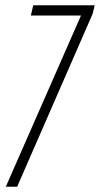

<svg xmlns="http://www.w3.org/2000/svg" viewBox="-20 -708 379 728"><path d="M2 0 287 -649H97L106 -688H339L331 -655L45 0Z"/></svg>

Font: Saira UltraCondensed ExtraLight
Style: Italic
Weight: 250
Width: 1
Italic angle: -12°
Designer: Hector Gatti with collaboration of the Omnibus-Type team
Foundry: Omnibus-Type
Version: Version 1.101